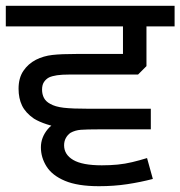

<svg xmlns="http://www.w3.org/2000/svg" viewBox="-27 -642 622 662"><path d="M493 -196H255Q223 -196 191.5 -200.5Q160 -205 134 -213.5Q108 -222 90 -233Q61 -253 49 -278Q37 -303 37 -336Q37 -373 53.5 -397.5Q70 -422 97 -436Q123 -449 153.5 -452.5Q184 -456 239 -456H397V-551H-7V-622H575V-551H478V-414L449 -385H213Q186 -385 169.5 -382.5Q153 -380 142 -375Q131 -369 124.5 -359Q118 -349 118 -333Q118 -317 124.5 -304.5Q131 -292 146 -284Q163 -274 192.5 -270.5Q222 -267 283 -267H493ZM314 0Q241 0 197 -18.5Q153 -37 133.5 -68Q114 -99 114 -134Q114 -168 137.5 -196.5Q161 -225 210 -231L354 -196H314Q272 -196 252 -194.5Q232 -193 216 -184Q206 -177 200 -166Q194 -155 194 -141Q194 -109 225.5 -90.5Q257 -72 324 -72Q353 -72 378.5 -74.5Q404 -77 429 -83Q454 -89 480 -97L500 -25Q458 -14 412 -7Q366 0 314 0Z"/></svg>

Font: gurmukhi25
Style: Book
Weight: 400
Designer: Jelle Bosma - Monotype Design Team
Foundry: Monotype Imaging Inc.
Version: Version 2.003